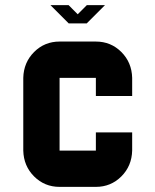

<svg xmlns="http://www.w3.org/2000/svg" viewBox="-20 -729 606 749"><path d="M495.6 -141.6Q494.1 -81.5 453.4 -40.8Q412.6 0 354 0H212.4Q153.8 0 113 -40.8Q72.3 -81.5 70.8 -141.6V-425.3Q72.3 -485.4 113 -526.1Q153.8 -566.9 212.4 -566.9H354Q412.6 -566.9 453.4 -526.1Q494.1 -485.4 495.6 -425.3V-354.5H354V-425.3H212.4V-141.6H354V-212.4H495.6ZM389.6 -709 318.8 -638.2V-637.7H247.6V-638.2L176.8 -709H247.6L283.2 -673.3L318.8 -709Z"/></svg>

Font: Blazma
Style: Regular
Weight: 400
Designer: GGBotNet
Version: 1.00